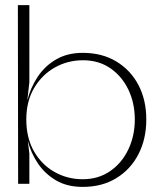

<svg xmlns="http://www.w3.org/2000/svg" viewBox="-20 -720 623 752"><path d="M51 0 50 -700H95V-398L87 -327Q99 -375 126.5 -417.5Q154 -460 198.5 -486.5Q243 -513 304 -513Q380 -513 436 -479Q492 -445 522.5 -386.5Q553 -328 553 -252Q553 -176 522.5 -116.5Q492 -57 436 -22.5Q380 12 304 12Q243 12 199.5 -13.5Q156 -39 128.5 -80Q101 -121 89 -168L95 -118V0ZM304 -18Q365 -18 411 -49.5Q457 -81 482.5 -134.5Q508 -188 508 -252Q508 -316 483 -368.5Q458 -421 412.5 -452.5Q367 -484 305 -484Q245 -484 194.5 -455.5Q144 -427 113.5 -375Q83 -323 83 -252Q83 -180 113 -127.5Q143 -75 193.5 -46.5Q244 -18 304 -18Z"/></svg>

Font: Panamera Light
Style: Regular
Weight: 300
Designer: Bastien Sozeau
Foundry: NBR — Bastien Sozeau
Version: Version 3.002; ttfautohint (v1.8.4.7-5d5b);gftools[0.9.33]